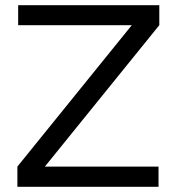

<svg xmlns="http://www.w3.org/2000/svg" viewBox="-20 -720 681 740"><path d="M47 0H591V-78H153L594 -623V-700H50V-623H488L47 -78Z"/></svg>

Font: HB Figtree Prototype
Style: Regular
Weight: 400
Designer: Alfredo Marco Pradil
Foundry: Hanken Design Co.®
Version: Version 1.002;Glyphs 3.2 (3228)